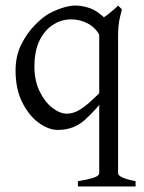

<svg xmlns="http://www.w3.org/2000/svg" viewBox="-20 -451 514 686"><path d="M258.3 215.3V196.3Q300.3 189.5 317.4 182.9Q334.5 176.3 334.5 168.5V-380.9Q348.6 -385.7 369.9 -402.8Q391.1 -419.9 401.9 -431.2L415.5 -417.5Q415.5 -417.5 408.7 -389.9Q401.9 -362.3 401.9 -321.8V168.5Q401.9 175.3 416 182.4Q430.2 189.5 464.4 196.3V215.3ZM367.7 -116.7Q322.3 -57.6 282.7 -22.2Q243.2 13.2 186.5 13.2Q153.3 13.2 118.4 -12.2Q83.5 -37.6 59.6 -85.2Q35.6 -132.8 35.6 -199.2Q35.6 -252 56.6 -293.2Q77.6 -334.5 105.5 -362.3Q133.3 -390.1 154.3 -401.9Q180.2 -416 205.3 -423.6Q230.5 -431.2 247.1 -431.2Q274.4 -431.2 301.8 -421.6Q329.1 -412.1 364.3 -377Q364.3 -350.1 358.2 -340.3Q352.1 -330.6 337.4 -321.8Q323.7 -350.1 295.7 -366Q267.6 -381.8 233.4 -381.8Q200.2 -381.8 170.2 -363Q140.1 -344.2 121.6 -306.9Q103 -269.5 103 -213.4Q103 -162.6 121.6 -124.5Q140.1 -86.4 167 -65.7Q193.8 -44.9 218.8 -44.9Q242.2 -44.9 264.4 -58.6Q286.6 -72.3 308.3 -92.8Q330.1 -113.3 351.1 -133.3Q356.9 -130.4 361.3 -125.2Q365.7 -120.1 367.7 -116.7Z"/></svg>

Font: Dai Banna SIL Light
Style: Regular
Weight: 300
Designer: Victor Gaultney
Foundry: SIL International
Version: Version 4.000